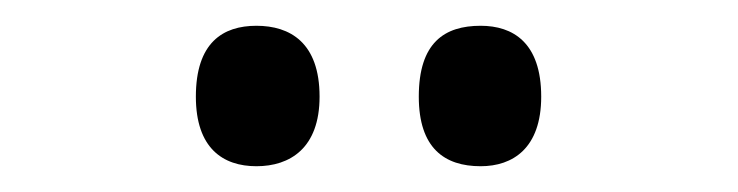

<svg xmlns="http://www.w3.org/2000/svg" viewBox="-20 -764 573 149"><path d="M353 -635C378 -635 400 -649 400 -689C400 -731 378 -744 353 -744C325 -744 305 -731 305 -689C305 -649 325 -635 353 -635ZM179 -635C205 -635 228 -649 228 -689C228 -731 205 -744 179 -744C153 -744 132 -731 132 -689C132 -649 153 -635 179 -635Z"/></svg>

Font: Noto Serif Thai SemiCondensed
Style: Regular
Weight: 400
Width: 4
Designer: Monotype Design Team
Foundry: Monotype Imaging Inc.
Version: Version 2.002